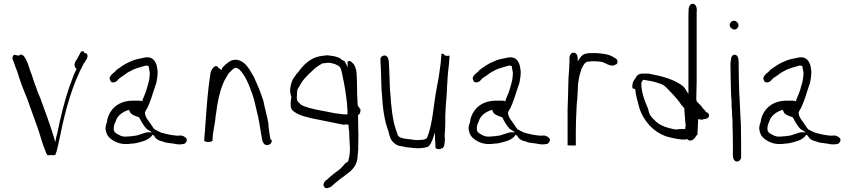

<svg xmlns="http://www.w3.org/2000/svg" viewBox="-20 -787 4567 1028"><path d="M55 -494C36 -475 55 -461 60 -435C62 -430 66 -422 68 -415L72 -405C86 -357 106 -305 125 -260C145 -205 164 -152 183 -98C197 -59 206 -18 222 18C226 29 228 38 235 44C247 44 261 43 268 44V45C270 43 273 41 275 44C289 15 293 -25 303 -64C331 -204 369 -337 428 -446V-448C429 -449 432 -451 434 -454V-456C441 -465 447 -473 449 -486C449 -495 443 -503 436 -503H431C431 -508 429 -513 423 -513C419 -513 414 -511 411 -506C405 -492 397 -481 391 -468H390C381 -455 370 -432 391 -417H390C373 -388 365 -355 351 -321C325 -246 304 -159 287 -75V-74C284 -66 282 -57 280 -47L276 -26L264 -67C243 -133 220 -196 196 -261C188 -280 180 -297 174 -318C161 -347 154 -380 142 -407C139 -416 137 -424 134 -431L128 -449C122 -464 103 -511 81 -489ZM94 -410V-411ZM351 -321Z M545 -97C548 -78 553 -63 564 -52C585 -31 620 -13 662 -16C669 -16 676 -17 683 -18H684C701 -18 718 -23 733 -27C761 -34 785 -46 797 -66L802 -62V-61H806C810 -43 834 -32 853 -29H854V-28C866 -22 891 -21 910 -18C925 -14 947 -12 961 -16H962C970 -16 980 -26 980 -38C980 -41 980 -43 978 -46C970 -54 957 -64 942 -61H934C932 -60 928 -60 924 -61L906 -63L888 -66C877 -68 861 -72 850 -75H849C833 -80 819 -89 807 -95C801 -101 797 -108 792 -116C790 -118 786 -123 785 -126C775 -142 759 -155 756 -182V-185C759 -193 763 -200 769 -209C785 -243 796 -279 808 -317L817 -343C821 -363 824 -380 824 -403C824 -412 821 -420 820 -432C813 -461 796 -484 761 -480C728 -473 703 -470 677 -457C648 -445 630 -431 604 -413C596 -401 585 -396 575 -385V-384C569 -378 563 -366 570 -359V-358C574 -337 603 -347 609 -357C619 -369 626 -373 642 -383C653 -392 666 -401 681 -408C704 -422 734 -427 761 -436H766C768 -436 773 -434 776 -433L778 -419L781 -404L782 -396C782 -368 776 -345 769 -323C764 -299 752 -274 743 -252V-245C738 -246 731 -248 726 -248H692C618 -248 571 -208 555 -149C554 -146 554 -141 553 -136V-135C548 -121 545 -113 545 -97ZM589 -96V-101C589 -111 593 -125 598 -134C608 -170 637 -188 670 -199C673 -194 676 -189 678 -184C683 -174 701 -167 722 -160L723 -159H724C724 -159 726 -157 728 -153C738 -133 751 -112 765 -97C769 -95 775 -91 779 -88L794 -79H776C751 -79 725 -60 692 -59L688 -58L673 -57L666 -56H657C654 -55 649 -55 644 -56C640 -56 634 -57 630 -59C629 -59 625 -60 623 -62C619 -63 612 -67 606 -71C599 -74 589 -82 589 -96ZM672 -57H673ZM761 -480Z M1074 -32C1079 -29 1087 -26 1096 -27H1097C1102 -26 1116 -30 1118 -33C1118 -81 1131 -117 1134 -161V-162L1137 -180C1144 -239 1156 -296 1175 -341C1182 -360 1194 -375 1202 -391V-392L1224 -414C1228 -417 1232 -421 1238 -424H1239C1242 -424 1245 -423 1247 -423H1249C1252 -420 1257 -418 1260 -416H1261C1294 -383 1314 -331 1331 -283L1340 -255C1344 -237 1349 -218 1353 -200C1365 -155 1372 -108 1380 -59L1383 -41C1386 -26 1393 -12 1407 -10C1423 -10 1435 -19 1435 -33C1435 -37 1435 -38 1433 -39H1429C1424 -60 1421 -86 1418 -108V-109L1417 -126C1410 -168 1398 -204 1390 -248C1386 -258 1383 -268 1379 -279L1367 -312C1357 -334 1349 -353 1339 -376C1317 -411 1301 -449 1263 -463C1234 -474 1209 -461 1194 -446H1193C1190 -444 1188 -442 1185 -439L1176 -430C1175 -429 1169 -423 1168 -420V-412C1162 -416 1153 -420 1149 -424C1147 -429 1143 -434 1132 -433C1121 -426 1109 -411 1107 -395C1093 -310 1087 -219 1080 -125L1077 -82C1076 -69 1074 -55 1074 -42ZM1367 -312Z M1534 -314C1531 -299 1537 -277 1540 -267V-265C1538 -255 1536 -244 1536 -234C1536 -221 1537 -210 1541 -202C1554 -186 1576 -174 1602 -166L1647 -154C1706 -143 1761 -130 1820 -119C1824 -120 1831 -120 1834 -121H1836L1837 -120H1846V-115C1847 -84 1850 -98 1850 -65C1850 -57 1851 -49 1851 -41C1852 -23 1853 -4 1854 13C1854 17 1853 18 1853 18C1853 25 1853 29 1852 37C1852 50 1847 60 1846 70C1846 80 1835 83 1830 86C1821 97 1810 110 1797 121C1775 137 1751 155 1732 174H1731L1721 182C1711 193 1708 210 1720 218C1730 225 1744 217 1755 211C1772 194 1793 179 1812 163H1813C1822 158 1827 153 1833 147H1834C1866 125 1895 96 1895 44V43C1896 36 1897 30 1897 23V21C1898 19 1898 17 1898 14V1C1898 -13 1899 -52 1899 -67C1899 -82 1898 -76 1898 -92V-113C1898 -142 1898 -139 1897 -168V-170C1903 -176 1908 -177 1910 -193V-194C1911 -199 1909 -204 1907 -206H1906L1895 -223V-225L1892 -288V-298C1892 -332 1891 -366 1889 -399C1887 -418 1879 -440 1869 -449H1868C1858 -460 1853 -464 1841 -457V-427L1832 -446C1830 -450 1828 -454 1825 -459C1820 -462 1813 -466 1808 -468L1807 -469L1805 -472C1801 -474 1798 -476 1793 -479C1781 -483 1768 -487 1755 -488H1754C1745 -490 1737 -491 1730 -491C1725 -490 1720 -489 1712 -489C1706 -488 1699 -487 1693 -486C1641 -477 1603 -438 1577 -401C1570 -394 1563 -386 1558 -377V-376C1544 -362 1538 -340 1534 -314ZM1569 -268 1570 -275V-284C1570 -290 1571 -294 1571 -298C1571 -304 1573 -308 1575 -313H1576C1586 -332 1597 -351 1611 -367C1627 -385 1645 -402 1663 -418C1675 -430 1690 -437 1703 -446L1704 -447H1706C1706 -447 1707 -448 1710 -448C1713 -448 1714 -449 1720 -449C1724 -450 1730 -450 1734 -451H1735C1760 -451 1787 -441 1800 -428C1808 -416 1809 -401 1813 -387V-384C1825 -333 1831 -292 1838 -233V-232C1838 -223 1839 -214 1840 -204C1840 -196 1841 -188 1841 -181V-180L1838 -174H1835C1831 -174 1827 -175 1825 -175H1819C1814 -175 1809 -176 1803 -177C1788 -179 1772 -180 1756 -184L1726 -190C1684 -198 1640 -205 1604 -220L1592 -226L1582 -236C1572 -243 1569 -253 1569 -268ZM1662 -413H1663ZM1851 -45Z M2017 -467C2019 -423 2021 -377 2022 -330C2022 -314 2023 -298 2025 -282C2029 -211 2038 -138 2060 -84V-83C2067 -53 2072 -35 2091 -21V-20C2100 -12 2116 -4 2131 -4H2132C2145 0 2162 3 2176 3H2177C2183 5 2191 5 2199 6C2226 8 2250 6 2271 -1C2284 -10 2292 -28 2299 -49L2309 -78V-47C2309 -42 2309 -38 2310 -35V-34C2310 -29 2310 -24 2311 -21V-9C2311 -5 2311 -2 2312 1V6C2321 12 2336 15 2344 7H2346C2354 7 2360 -8 2360 -19C2361 -25 2362 -31 2362 -38V-46C2361 -49 2361 -54 2361 -58C2361 -69 2362 -81 2363 -92C2363 -103 2364 -116 2364 -129V-167C2366 -202 2367 -235 2371 -269C2371 -280 2372 -292 2373 -301V-316C2375 -332 2375 -348 2376 -363C2378 -402 2384 -435 2386 -473C2386 -479 2387 -484 2387 -488V-489L2374 -488C2370 -488 2368 -489 2366 -489H2363C2360 -494 2353 -502 2345 -499C2344 -499 2343 -497 2343 -496V-490C2342 -482 2342 -479 2341 -470C2341 -465 2340 -458 2340 -453V-452C2334 -402 2326 -352 2316 -303C2301 -223 2296 -118 2266 -48C2258 -40 2245 -38 2229 -38C2223 -37 2217 -37 2212 -37H2211C2203 -38 2196 -39 2191 -39L2169 -42C2155 -44 2110 -45 2108 -70C2106 -77 2101 -86 2098 -98C2081 -150 2074 -222 2070 -286C2068 -300 2067 -316 2067 -330C2066 -373 2064 -416 2062 -456C2060 -474 2055 -488 2040 -490C2027 -490 2015 -480 2017 -467ZM2062 -451V-452ZM2070 -285V-286ZM2098 -101V-102ZM2199 6H2200ZM2386 -473Z M2489 -97C2492 -78 2497 -63 2508 -52C2529 -31 2564 -13 2606 -16C2613 -16 2620 -17 2627 -18H2628C2645 -18 2662 -23 2677 -27C2705 -34 2729 -46 2741 -66L2746 -62V-61H2750C2754 -43 2778 -32 2797 -29H2798V-28C2810 -22 2835 -21 2854 -18C2869 -14 2891 -12 2905 -16H2906C2914 -16 2924 -26 2924 -38C2924 -41 2924 -43 2922 -46C2914 -54 2901 -64 2886 -61H2878C2876 -60 2872 -60 2868 -61L2850 -63L2832 -66C2821 -68 2805 -72 2794 -75H2793C2777 -80 2763 -89 2751 -95C2745 -101 2741 -108 2736 -116C2734 -118 2730 -123 2729 -126C2719 -142 2703 -155 2700 -182V-185C2703 -193 2707 -200 2713 -209C2729 -243 2740 -279 2752 -317L2761 -343C2765 -363 2768 -380 2768 -403C2768 -412 2765 -420 2764 -432C2757 -461 2740 -484 2705 -480C2672 -473 2647 -470 2621 -457C2592 -445 2574 -431 2548 -413C2540 -401 2529 -396 2519 -385V-384C2513 -378 2507 -366 2514 -359V-358C2518 -337 2547 -347 2553 -357C2563 -369 2570 -373 2586 -383C2597 -392 2610 -401 2625 -408C2648 -422 2678 -427 2705 -436H2710C2712 -436 2717 -434 2720 -433L2722 -419L2725 -404L2726 -396C2726 -368 2720 -345 2713 -323C2708 -299 2696 -274 2687 -252V-245C2682 -246 2675 -248 2670 -248H2636C2562 -248 2515 -208 2499 -149C2498 -146 2498 -141 2497 -136V-135C2492 -121 2489 -113 2489 -97ZM2533 -96V-101C2533 -111 2537 -125 2542 -134C2552 -170 2581 -188 2614 -199C2617 -194 2620 -189 2622 -184C2627 -174 2645 -167 2666 -160L2667 -159H2668C2668 -159 2670 -157 2672 -153C2682 -133 2695 -112 2709 -97C2713 -95 2719 -91 2723 -88L2738 -79H2720C2695 -79 2669 -60 2636 -59L2632 -58L2617 -57L2610 -56H2601C2598 -55 2593 -55 2588 -56C2584 -56 2578 -57 2574 -59C2573 -59 2569 -60 2567 -62C2563 -63 2556 -67 2550 -71C2543 -74 2533 -82 2533 -96ZM2616 -57H2617ZM2705 -480Z M3019 -9C3022 -9 3030 -8 3039 -8H3063V-83C3063 -125 3065 -167 3067 -208C3068 -225 3068 -240 3071 -256C3071 -267 3072 -280 3073 -294C3073 -316 3075 -344 3079 -363C3082 -387 3090 -403 3095 -422V-423H3096C3101 -433 3110 -453 3125 -457H3126C3129 -457 3133 -458 3138 -458C3141 -458 3146 -459 3152 -459H3167C3173 -458 3177 -458 3183 -458C3187 -458 3190 -457 3191 -457H3192C3195 -456 3199 -456 3204 -455H3205C3209 -452 3215 -451 3222 -448L3231 -443C3240 -439 3250 -436 3259 -436C3268 -436 3271 -438 3274 -441H3276C3290 -445 3289 -468 3277 -474L3266 -480C3244 -495 3218 -499 3183 -502C3178 -502 3174 -502 3166 -503C3159 -503 3150 -503 3144 -502H3143C3141 -502 3141 -502 3139 -503C3135 -502 3128 -502 3124 -501C3102 -498 3093 -488 3082 -472L3073 -459V-475C3073 -492 3065 -505 3051 -505C3038 -505 3029 -492 3029 -476V-461C3029 -454 3029 -448 3028 -438V-431C3028 -424 3027 -418 3027 -413C3026 -400 3025 -387 3024 -373C3024 -364 3023 -354 3023 -344C3023 -299 3020 -250 3019 -203ZM3079 -358Z M3381 -309C3384 -279 3394 -242 3401 -217C3412 -176 3434 -142 3459 -114C3484 -88 3515 -67 3553 -55C3581 -48 3619 -38 3650 -40L3657 -43L3659 -42C3678 -23 3700 -43 3707 -60L3714 -65C3716 -91 3716 -117 3718 -148V-149C3732 -147 3745 -144 3743 -148C3763 -151 3778 -153 3776 -173C3773 -181 3769 -184 3761 -187C3756 -192 3749 -203 3745 -205H3744V-206C3736 -220 3723 -231 3710 -244V-246C3710 -249 3709 -253 3708 -257V-258C3709 -288 3709 -319 3710 -349V-710C3710 -718 3710 -724 3711 -734C3711 -750 3704 -764 3693 -766C3680 -771 3667 -755 3667 -736C3667 -727 3666 -719 3666 -710V-284L3657 -298C3652 -307 3648 -313 3642 -321C3597 -361 3526 -379 3453 -393H3422C3396 -393 3390 -382 3378 -362C3368 -351 3364 -334 3366 -315ZM3414 -324V-341C3416 -349 3417 -355 3426 -360H3427C3441 -356 3458 -355 3475 -351C3501 -344 3530 -337 3547 -319C3574 -291 3606 -260 3629 -224C3633 -220 3639 -213 3644 -208V-202C3646 -172 3648 -144 3651 -116C3651 -112 3651 -108 3649 -104V-96H3621C3614 -95 3607 -94 3601 -94C3595 -94 3590 -95 3584 -96C3542 -105 3510 -117 3484 -144C3469 -158 3455 -173 3451 -202C3436 -237 3419 -277 3414 -324ZM3483 -144 3484 -143V-144ZM3644 -202Z M3887 -654C3887 -641 3899 -629 3913 -629C3924 -629 3934 -640 3934 -651C3934 -664 3922 -676 3909 -676C3898 -676 3887 -665 3887 -654ZM3891 -440C3891 -391 3893 -342 3894 -293C3894 -281 3895 -269 3896 -258L3897 -243V-217C3899 -201 3900 -183 3900 -165C3901 -158 3901 -149 3902 -143V-119C3903 -87 3904 -54 3904 -22V44C3904 63 3912 78 3926 78C3937 78 3948 67 3948 56V-22C3948 -54 3947 -87 3947 -119L3946 -136C3946 -141 3946 -148 3945 -152V-153C3945 -165 3943 -182 3943 -196C3942 -208 3942 -221 3941 -233C3941 -241 3940 -248 3940 -260C3939 -268 3939 -278 3938 -287C3937 -333 3935 -380 3935 -426V-452C3935 -475 3930 -494 3913 -494C3907 -494 3901 -490 3899 -486V-484C3898 -483 3898 -484 3896 -482C3894 -470 3891 -454 3891 -440ZM3947 -121Z M4045 -97C4048 -78 4053 -63 4064 -52C4085 -31 4120 -13 4162 -16C4169 -16 4176 -17 4183 -18H4184C4201 -18 4218 -23 4233 -27C4261 -34 4285 -46 4297 -66L4302 -62V-61H4306C4310 -43 4334 -32 4353 -29H4354V-28C4366 -22 4391 -21 4410 -18C4425 -14 4447 -12 4461 -16H4462C4470 -16 4480 -26 4480 -38C4480 -41 4480 -43 4478 -46C4470 -54 4457 -64 4442 -61H4434C4432 -60 4428 -60 4424 -61L4406 -63L4388 -66C4377 -68 4361 -72 4350 -75H4349C4333 -80 4319 -89 4307 -95C4301 -101 4297 -108 4292 -116C4290 -118 4286 -123 4285 -126C4275 -142 4259 -155 4256 -182V-185C4259 -193 4263 -200 4269 -209C4285 -243 4296 -279 4308 -317L4317 -343C4321 -363 4324 -380 4324 -403C4324 -412 4321 -420 4320 -432C4313 -461 4296 -484 4261 -480C4228 -473 4203 -470 4177 -457C4148 -445 4130 -431 4104 -413C4096 -401 4085 -396 4075 -385V-384C4069 -378 4063 -366 4070 -359V-358C4074 -337 4103 -347 4109 -357C4119 -369 4126 -373 4142 -383C4153 -392 4166 -401 4181 -408C4204 -422 4234 -427 4261 -436H4266C4268 -436 4273 -434 4276 -433L4278 -419L4281 -404L4282 -396C4282 -368 4276 -345 4269 -323C4264 -299 4252 -274 4243 -252V-245C4238 -246 4231 -248 4226 -248H4192C4118 -248 4071 -208 4055 -149C4054 -146 4054 -141 4053 -136V-135C4048 -121 4045 -113 4045 -97ZM4089 -96V-101C4089 -111 4093 -125 4098 -134C4108 -170 4137 -188 4170 -199C4173 -194 4176 -189 4178 -184C4183 -174 4201 -167 4222 -160L4223 -159H4224C4224 -159 4226 -157 4228 -153C4238 -133 4251 -112 4265 -97C4269 -95 4275 -91 4279 -88L4294 -79H4276C4251 -79 4225 -60 4192 -59L4188 -58L4173 -57L4166 -56H4157C4154 -55 4149 -55 4144 -56C4140 -56 4134 -57 4130 -59C4129 -59 4125 -60 4123 -62C4119 -63 4112 -67 4106 -71C4099 -74 4089 -82 4089 -96ZM4172 -57H4173ZM4261 -480Z"/></svg>

Font: Scribbler
Style: Lt
Weight: 300
Designer: Mew Too
Foundry: Cannot Into Space Fonts
Version: Version 1.001